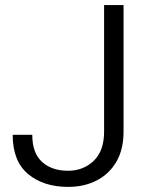

<svg xmlns="http://www.w3.org/2000/svg" viewBox="-20 -731 591 761"><path d="M392.6 -209.5V-710.9H469.7V-209.5Q469.7 -138.7 441.2 -89.8Q412.6 -41 363 -15.6Q313.5 9.8 250 9.8Q152.8 9.8 91.6 -41Q30.3 -91.8 30.3 -196.8H107.9Q107.9 -124.5 146.5 -89.4Q185.1 -54.2 250 -54.2Q310.1 -54.2 351.3 -93.5Q392.6 -132.8 392.6 -209.5Z"/></svg>

Font: Vazirmatn RD Light
Style: Regular
Weight: 300
Designer: Saber Rastikerdar
Foundry: Saber Rastikerdar
Version: Version 32.102